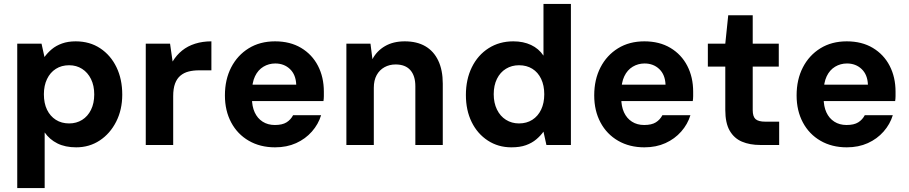

<svg xmlns="http://www.w3.org/2000/svg" viewBox="-20 -740 4638 980"><path d="M68 220V-517H192L207 -449Q223 -471 244.5 -489Q266 -507 296.5 -518Q327 -529 366 -529Q438 -529 491.5 -493.5Q545 -458 574.5 -397Q604 -336 604 -257Q604 -180 573 -119Q542 -58 489 -23Q436 12 369 12Q313 12 273 -8Q233 -28 208 -64V220ZM333 -110Q370 -110 399 -128Q428 -146 444.5 -179.5Q461 -213 461 -258Q461 -303 444.5 -336.5Q428 -370 399 -388.5Q370 -407 333 -407Q294 -407 265 -388.5Q236 -370 220 -336.5Q204 -303 204 -259Q204 -213 220 -180Q236 -147 265 -128.5Q294 -110 333 -110Z M724 0V-517H848L861 -426Q881 -459 909.5 -482Q938 -505 976 -517Q1014 -529 1059 -529V-381H995Q967 -381 943 -375Q919 -369 901 -354Q883 -339 873.5 -313.5Q864 -288 864 -249V0Z M1384 12Q1308 12 1250 -21.5Q1192 -55 1160 -115Q1128 -175 1128 -253Q1128 -334 1160 -396Q1192 -458 1249.5 -493.5Q1307 -529 1384 -529Q1461 -529 1517 -495.5Q1573 -462 1603 -404Q1633 -346 1633 -272Q1633 -262 1633 -249.5Q1633 -237 1631 -224H1227V-308H1492Q1490 -359 1460 -387.5Q1430 -416 1385 -416Q1352 -416 1324.5 -399.5Q1297 -383 1281.5 -350.5Q1266 -318 1266 -268V-239Q1266 -197 1280 -166.5Q1294 -136 1320.5 -119Q1347 -102 1383 -102Q1421 -102 1442.5 -115.5Q1464 -129 1476 -152H1619Q1605 -106 1572 -68.5Q1539 -31 1491.5 -9.5Q1444 12 1384 12Z M1748 0V-517H1871L1881 -438Q1903 -480 1945 -504.5Q1987 -529 2046 -529Q2108 -529 2151 -504Q2194 -479 2217 -430.5Q2240 -382 2240 -313V0H2100V-300Q2100 -353 2074.5 -382Q2049 -411 1999 -411Q1968 -411 1942.5 -397Q1917 -383 1902.5 -356.5Q1888 -330 1888 -292V0Z M2590 12Q2523 12 2470 -22.5Q2417 -57 2387.5 -117Q2358 -177 2358 -255Q2358 -335 2388.5 -397Q2419 -459 2474 -494Q2529 -529 2600 -529Q2651 -529 2690.5 -510.5Q2730 -492 2754 -456V-720H2894V0H2769L2754 -68Q2739 -47 2717 -28.5Q2695 -10 2664.5 1Q2634 12 2590 12ZM2629 -110Q2668 -110 2697 -128.5Q2726 -147 2742 -180.5Q2758 -214 2758 -259Q2758 -304 2742 -337.5Q2726 -371 2697 -389Q2668 -407 2629 -407Q2592 -407 2562.5 -389Q2533 -371 2516.5 -337.5Q2500 -304 2500 -259Q2500 -215 2516.5 -181Q2533 -147 2562.5 -128.5Q2592 -110 2629 -110Z M3269 12Q3193 12 3135 -21.5Q3077 -55 3045 -115Q3013 -175 3013 -253Q3013 -334 3045 -396Q3077 -458 3134.5 -493.5Q3192 -529 3269 -529Q3346 -529 3402 -495.5Q3458 -462 3488 -404Q3518 -346 3518 -272Q3518 -262 3518 -249.5Q3518 -237 3516 -224H3112V-308H3377Q3375 -359 3345 -387.5Q3315 -416 3270 -416Q3237 -416 3209.5 -399.5Q3182 -383 3166.5 -350.5Q3151 -318 3151 -268V-239Q3151 -197 3165 -166.5Q3179 -136 3205.5 -119Q3232 -102 3268 -102Q3306 -102 3327.5 -115.5Q3349 -129 3361 -152H3504Q3490 -106 3457 -68.5Q3424 -31 3376.5 -9.5Q3329 12 3269 12Z M3861 0Q3807 0 3767 -17Q3727 -34 3704.5 -73Q3682 -112 3682 -179V-400H3593V-517H3682L3697 -662H3822V-517H3955V-400H3822V-178Q3822 -145 3836.5 -132Q3851 -119 3886 -119H3957V0Z M4302 12Q4226 12 4168 -21.5Q4110 -55 4078 -115Q4046 -175 4046 -253Q4046 -334 4078 -396Q4110 -458 4167.5 -493.5Q4225 -529 4302 -529Q4379 -529 4435 -495.5Q4491 -462 4521 -404Q4551 -346 4551 -272Q4551 -262 4551 -249.5Q4551 -237 4549 -224H4145V-308H4410Q4408 -359 4378 -387.5Q4348 -416 4303 -416Q4270 -416 4242.5 -399.5Q4215 -383 4199.5 -350.5Q4184 -318 4184 -268V-239Q4184 -197 4198 -166.5Q4212 -136 4238.5 -119Q4265 -102 4301 -102Q4339 -102 4360.5 -115.5Q4382 -129 4394 -152H4537Q4523 -106 4490 -68.5Q4457 -31 4409.5 -9.5Q4362 12 4302 12Z"/></svg>

Font: DM Sans 11pt ExtraBold
Style: Regular
Weight: 800
Version: Version 4.004;gftools[0.9.30]